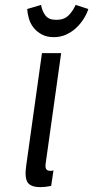

<svg xmlns="http://www.w3.org/2000/svg" viewBox="-20 -757 382 787"><path d="M152 -539.3 87.7 -80.1Q80.1 -28.9 93.1 -9.4Q106 10 145.7 10Q155.6 10 166.1 8.9Q176.6 7.7 189.7 5.1L199.3 -58.9Q194.3 -56.9 191.4 -56.9Q188.4 -56.9 184.9 -56.9Q173.9 -56.9 169.4 -64Q164.9 -71.1 167.1 -86.1L230.7 -539.3ZM200.9 -604.7Q228.4 -604.7 251.5 -615.4Q274.6 -626.1 292.4 -642.8Q310.1 -659.4 323 -679.9Q335.9 -700.3 342 -720L290.1 -736.9Q277.9 -709.9 259.7 -692.7Q241.6 -675.6 210.7 -675.6Q180.6 -675.6 166.9 -692.7Q153.1 -709.9 148.3 -736.9L91.4 -720Q92.6 -700.3 98.8 -679.7Q105 -659.1 118.4 -642.6Q131.9 -626.1 152.2 -615.4Q172.6 -604.7 200.9 -604.7Z"/></svg>

Font: Secuela ExtLt
Style: Italic
Weight: 200
Italic angle: -8°
Designer: Fernando Haro
Foundry: deFharo
Version: Version 1.704